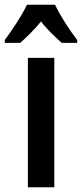

<svg xmlns="http://www.w3.org/2000/svg" viewBox="-55 -852 344 806"><path d="M176 -832H58C40 -792 -3 -727 -35 -684V-672H30C52 -692 88 -725 117 -762C145 -725 179 -695 204 -672H269V-684C233 -731 197 -788 176 -832ZM173 -66V-609H62V-66Z"/></svg>

Font: Noto Sans Malayalam UI ExtraCondensed SemiBold
Style: Regular
Weight: 600
Width: 2
Designer: Jelle Bosma - Monotype Design Team
Foundry: Monotype Imaging Inc.
Version: Version 2.104